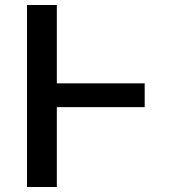

<svg xmlns="http://www.w3.org/2000/svg" viewBox="-20 -747 685 767"><path d="M207 -319V0H88V-727H207V-414H558V-319Z"/></svg>

Font: Sinter Medium
Style: Regular
Weight: 500
Foundry: Adobe & rsms
Version: Version 1.000